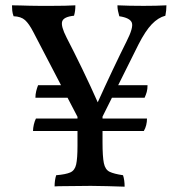

<svg xmlns="http://www.w3.org/2000/svg" viewBox="-20 -698 670 721"><path d="M365 -264V-163Q365 -110 370 -85.5Q375 -61 391.5 -53Q408 -45 442 -40Q445 -31 446.5 -20Q448 -9 448 3Q415 2 382 1Q349 0 321 0Q299 0 272.5 0.5Q246 1 222.5 1Q199 1 185 2Q185 -9 186.5 -20Q188 -31 191 -40Q227 -43 244 -50.5Q261 -58 266 -80.5Q271 -103 271 -150V-264ZM357 -244H279L105 -578Q89 -609 74 -622.5Q59 -636 31 -637Q27 -648 26 -658Q25 -668 25 -678Q39 -678 56 -677.5Q73 -677 91.5 -676.5Q110 -676 129 -676Q148 -676 173.5 -676Q199 -676 223.5 -676.5Q248 -677 263 -678Q263 -667 262 -658.5Q261 -650 258 -639Q219 -635 213.5 -617.5Q208 -600 230 -557Q257 -505 288.5 -440Q320 -375 351 -305H343Q375 -376 403.5 -436Q432 -496 455 -542Q482 -595 475 -613Q468 -631 428 -637Q425 -648 423 -657.5Q421 -667 421 -678Q439 -677 468 -676.5Q497 -676 519 -676Q542 -676 565 -676.5Q588 -677 605 -678Q605 -668 604 -659Q603 -650 601 -639Q574 -632 550 -607Q526 -582 500 -531ZM277 -331H113Q113 -344 116 -356Q119 -368 123 -378H257ZM285 -206H104Q104 -217 107 -230Q110 -243 115 -253H285ZM352 -253H532Q532 -240 529 -228Q526 -216 520 -206H352ZM385 -378H534Q534 -363 531 -352.5Q528 -342 523 -331H365Z"/></svg>

Font: Vollkorn
Style: Regular
Weight: 400
Designer: Friedrich Althausen
Foundry: Friedrich Althausen
Version: Version 5.001